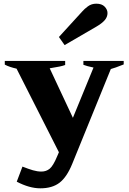

<svg xmlns="http://www.w3.org/2000/svg" viewBox="-20 -829 702 1043"><path d="M331 -584 300 -628 427 -767Q438 -780 457.5 -794.5Q477 -809 503 -809Q533 -809 548.5 -793Q564 -777 564 -758Q564 -737 549 -719.5Q534 -702 503 -684ZM652 -498V-479Q602 -459 582 -454L372 62Q343 133 303.5 163.5Q264 194 199 194Q140 194 71 158L102 76Q135 89 159 96Q183 103 205 103Q231 103 250 87.5Q269 72 291 19L300 -2L70 -456Q30 -465 6 -478V-498H334V-476Q315 -468 250 -458L376 -189L488 -462Q450 -470 433 -477V-498Z"/></svg>

Font: Trirong Black
Style: Regular
Weight: 900
Designer: Katatrad Team
Foundry: CadsonDemak
Version: Version 1.001